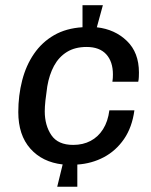

<svg xmlns="http://www.w3.org/2000/svg" viewBox="-20 -713 582 740"><path d="M200.5 6.8 221.5 -79.2Q143.2 -88 96.9 -140.2Q50.5 -192.5 50.5 -281Q50.5 -345 65.4 -402.9Q80.2 -460.8 111 -505.6Q141.8 -550.5 188.4 -577.4Q235 -604.2 298 -608V-693H376.5L353.2 -607.8Q422.8 -600 469.1 -555.2Q515.5 -510.5 515.5 -433.5Q515.5 -425.2 515.1 -416.2Q514.8 -407.2 512.8 -398H413.2Q414.2 -405.2 414.8 -412.2Q415.2 -419.2 415.2 -426.2Q415.2 -475.5 389.4 -503.8Q363.5 -532 313.8 -532Q269.2 -532 238 -512.8Q206.8 -493.5 188.2 -459.2Q169.8 -425 162.2 -380Q157.8 -350.8 155.1 -325.8Q152.5 -300.8 152.5 -284Q152.5 -229.8 178 -192.1Q203.5 -154.5 262 -154.5Q300 -154.5 329.2 -170Q358.5 -185.5 377.2 -215.1Q396 -244.8 401.5 -287.8H498Q489.2 -222.5 458 -177.1Q426.8 -131.8 380.2 -107.1Q333.8 -82.5 278 -78.8V6.8Z"/></svg>

Font: Chivo Medium
Style: Italic
Weight: 500
Italic angle: -8.05°
Designer: Hector Gatti
Foundry: Omnibus-Type
Version: Version 2.002